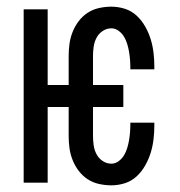

<svg xmlns="http://www.w3.org/2000/svg" viewBox="-20 -548 540 576"><path d="M314 8Q296 8 277.5 4Q259 0 243.5 -10Q228 -20 216.5 -35Q205 -50 198 -67.5Q191 -85 188.5 -103Q186 -121 186 -140V-227H123V0H51V-520H123V-293H186V-380Q186 -399 188.5 -417Q191 -435 198 -452.5Q205 -470 216.5 -485Q228 -500 243.5 -510Q259 -520 277.5 -524Q296 -528 314 -528Q335 -528 355 -521.5Q375 -515 390 -501Q405 -487 415.5 -468.5Q426 -450 432 -430.5Q438 -411 440.5 -390.5Q443 -370 443 -349V-340H371V-346Q371 -358 370 -370Q369 -382 367 -393.5Q365 -405 361.5 -416.5Q358 -428 352 -438Q346 -448 336 -455.5Q326 -463 314 -463Q300 -463 288 -455Q276 -447 269.5 -434.5Q263 -422 261 -408Q259 -394 259 -380V-293H350V-227H259V-140Q259 -126 261 -112Q263 -98 269.5 -85.5Q276 -73 288 -65Q300 -57 314 -57Q326 -57 336 -64.5Q346 -72 352 -82Q358 -92 361.5 -103.5Q365 -115 367 -126.5Q369 -138 370 -150Q371 -162 371 -174V-180H443V-171Q443 -150 440.5 -129.5Q438 -109 432 -89.5Q426 -70 415.5 -51.5Q405 -33 390 -19Q375 -5 355 1.5Q335 8 314 8Z"/></svg>

Font: Iosevka Fixed
Style: Regular
Weight: 400
Monospace: yes
Designer: Belleve Invis
Foundry: Belleve Invis
Version: Version 33.2.4